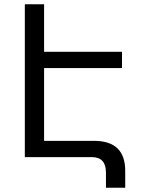

<svg xmlns="http://www.w3.org/2000/svg" viewBox="-20 -734 669 897"><path d="M565 64V143H475V72Q475 0 409 0H96V-714H186V-492H550V-416H186V-76H419Q565 -76 565 64Z"/></svg>

Font: Noto Sans Armenian
Style: Regular
Weight: 400
Designer: Monotype Design Team
Foundry: Monotype Imaging Inc.
Version: Version 2.040;GOOG;noto-fonts:20170220:a8a215d2e889